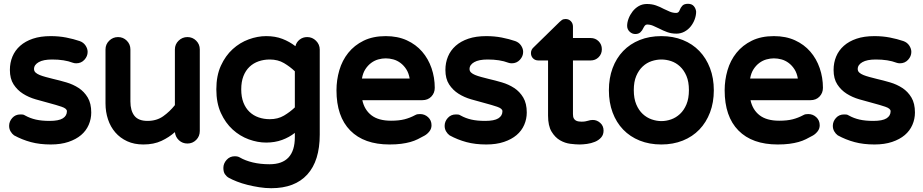

<svg xmlns="http://www.w3.org/2000/svg" viewBox="-20 -730 4853 1010"><path d="M28 -68Q28 -91 44.5 -109.5Q61 -128 87 -128Q94 -128 99.5 -127.5Q105 -127 113 -122Q138 -108 168.5 -101Q199 -94 241 -94Q289 -94 310.5 -107.5Q332 -121 332 -145Q332 -159 304 -168.5Q276 -178 238 -188Q204 -197 167.5 -207.5Q131 -218 101 -237Q71 -256 51.5 -286Q32 -316 32 -362Q32 -400 45.5 -432.5Q59 -465 86 -489Q113 -513 153 -526.5Q193 -540 247 -540Q290 -540 328.5 -532.5Q367 -525 399 -514Q419 -507 430 -490.5Q441 -474 441 -457Q441 -434 424 -415.5Q407 -397 381 -397Q371 -397 363 -400Q319 -417 254 -417Q208 -417 183.5 -403Q159 -389 159 -367Q159 -356 167 -348.5Q175 -341 188.5 -335.5Q202 -330 220.5 -325Q239 -320 259 -315Q294 -307 329.5 -296.5Q365 -286 394 -267Q423 -248 441.5 -217Q460 -186 460 -138Q460 -104 446.5 -73Q433 -42 406.5 -19.5Q380 3 340 16.5Q300 30 247 30Q189 30 142.5 17.5Q96 5 54 -18Q43 -26 35.5 -39Q28 -52 28 -68Z M535 -470Q535 -497 554.5 -516Q574 -535 601 -535Q628 -535 647 -516Q666 -497 666 -470V-196Q666 -148 687 -121Q708 -94 756 -94Q804 -94 838.5 -118.5Q873 -143 900 -177V-470Q900 -497 919.5 -516Q939 -535 966 -535Q993 -535 1012 -516Q1031 -497 1031 -470V-41Q1031 -13 1012 6Q993 25 966 25Q940 25 921.5 8Q903 -9 900 -35Q870 -8 829.5 11Q789 30 734 30Q686 30 649 13Q612 -4 586.5 -33.5Q561 -63 548 -102.5Q535 -142 535 -186Z M1118 -260Q1118 -332 1142 -384.5Q1166 -437 1204 -471.5Q1242 -506 1288.5 -523Q1335 -540 1380 -540Q1428 -540 1465.5 -525.5Q1503 -511 1534 -487Q1539 -508 1556 -521.5Q1573 -535 1596 -535Q1623 -535 1642.5 -515.5Q1662 -496 1662 -469V-22Q1662 116 1596.5 188Q1531 260 1407 260Q1376 260 1344 255Q1312 250 1282 242.5Q1252 235 1226.5 225Q1201 215 1183 205Q1171 198 1163 186Q1155 174 1155 153Q1155 130 1172 111Q1189 92 1215 92Q1231 92 1241 98Q1270 115 1310 124.5Q1350 134 1398 134Q1531 134 1531 -9V-31Q1502 -8 1464 6Q1426 20 1380 20Q1335 20 1288.5 3Q1242 -14 1204 -48.5Q1166 -83 1142 -135.5Q1118 -188 1118 -260ZM1399 -103Q1442 -103 1474 -122Q1506 -141 1531 -165V-355Q1506 -379 1474 -398Q1442 -417 1399 -417Q1368 -417 1340.5 -407.5Q1313 -398 1292.5 -378.5Q1272 -359 1260.5 -329.5Q1249 -300 1249 -260Q1249 -220 1260.5 -190.5Q1272 -161 1292.5 -141.5Q1313 -122 1340.5 -112.5Q1368 -103 1399 -103Z M1750 -255Q1750 -309 1765 -360.5Q1780 -412 1812 -452Q1844 -492 1893 -516Q1942 -540 2009 -540Q2072 -540 2120 -518Q2168 -496 2200.5 -458.5Q2233 -421 2250 -371.5Q2267 -322 2267 -268Q2267 -241 2249 -222Q2231 -203 2201 -203H1886Q1897 -152 1934 -123.5Q1971 -95 2037 -95Q2079 -95 2108 -102.5Q2137 -110 2163 -124Q2170 -128 2176 -129Q2182 -130 2190 -130Q2214 -130 2232 -113.5Q2250 -97 2250 -71Q2250 -53 2239 -39Q2228 -25 2214 -17Q2196 -7 2178 2Q2160 11 2138.5 17Q2117 23 2090.5 26.5Q2064 30 2029 30Q1895 30 1822.5 -43.5Q1750 -117 1750 -255ZM2135 -317Q2130 -346 2117 -366Q2104 -386 2086.5 -399Q2069 -412 2049 -417.5Q2029 -423 2009 -423Q1990 -423 1970 -417.5Q1950 -412 1932.5 -399Q1915 -386 1902 -366Q1889 -346 1884 -317Z M2319 -68Q2319 -91 2335.5 -109.5Q2352 -128 2378 -128Q2385 -128 2390.5 -127.5Q2396 -127 2404 -122Q2429 -108 2459.5 -101Q2490 -94 2532 -94Q2580 -94 2601.5 -107.5Q2623 -121 2623 -145Q2623 -159 2595 -168.5Q2567 -178 2529 -188Q2495 -197 2458.5 -207.5Q2422 -218 2392 -237Q2362 -256 2342.5 -286Q2323 -316 2323 -362Q2323 -400 2336.5 -432.5Q2350 -465 2377 -489Q2404 -513 2444 -526.5Q2484 -540 2538 -540Q2581 -540 2619.5 -532.5Q2658 -525 2690 -514Q2710 -507 2721 -490.5Q2732 -474 2732 -457Q2732 -434 2715 -415.5Q2698 -397 2672 -397Q2662 -397 2654 -400Q2610 -417 2545 -417Q2499 -417 2474.5 -403Q2450 -389 2450 -367Q2450 -356 2458 -348.5Q2466 -341 2479.5 -335.5Q2493 -330 2511.5 -325Q2530 -320 2550 -315Q2585 -307 2620.5 -296.5Q2656 -286 2685 -267Q2714 -248 2732.5 -217Q2751 -186 2751 -138Q2751 -104 2737.5 -73Q2724 -42 2697.5 -19.5Q2671 3 2631 16.5Q2591 30 2538 30Q2480 30 2433.5 17.5Q2387 5 2345 -18Q2334 -26 2326.5 -39Q2319 -52 2319 -68Z M2788 -482 2924 -615Q2928 -619 2935.5 -624.5Q2943 -630 2955 -630Q2972 -630 2983 -618.5Q2994 -607 2994 -590V-530H3087Q3112 -530 3129 -513Q3146 -496 3146 -471Q3146 -446 3129 -429Q3112 -412 3087 -412H2994V-130Q2994 -115 2998.5 -107Q3003 -99 3010 -95.5Q3017 -92 3025 -91Q3033 -90 3039 -90Q3051 -90 3059 -91.5Q3067 -93 3074 -95Q3085 -99 3099 -99Q3120 -99 3137.5 -83.5Q3155 -68 3155 -43Q3155 -21 3142 -6.5Q3129 8 3109.5 16Q3090 24 3068 27Q3046 30 3029 30Q3009 30 2980.5 26.5Q2952 23 2926 8Q2900 -7 2881.5 -37.5Q2863 -68 2863 -122V-412H2812Q2795 -412 2784 -423Q2773 -434 2773 -451Q2773 -469 2788 -482Z M3459 -540Q3521 -540 3572 -519.5Q3623 -499 3659 -461.5Q3695 -424 3715 -371.5Q3735 -319 3735 -255Q3735 -191 3715 -138.5Q3695 -86 3659 -48.5Q3623 -11 3572 9.5Q3521 30 3459 30Q3396 30 3345 9.5Q3294 -11 3258 -48.5Q3222 -86 3202.5 -138.5Q3183 -191 3183 -255Q3183 -319 3202.5 -371.5Q3222 -424 3258 -461.5Q3294 -499 3345 -519.5Q3396 -540 3459 -540ZM3314 -256Q3314 -212 3327 -181Q3340 -150 3361 -130.5Q3382 -111 3408 -102Q3434 -93 3459 -93Q3485 -93 3510.5 -102Q3536 -111 3557 -130.5Q3578 -150 3591 -181Q3604 -212 3604 -256Q3604 -300 3591 -330.5Q3578 -361 3557 -380.5Q3536 -400 3510.5 -408.5Q3485 -417 3459 -417Q3434 -417 3408 -408.5Q3382 -400 3361 -380.5Q3340 -361 3327 -330.5Q3314 -300 3314 -256ZM3279 -594Q3279 -612 3286.5 -632Q3294 -652 3307.5 -669.5Q3321 -687 3340 -698Q3359 -709 3383 -709Q3409 -709 3430.5 -701.5Q3452 -694 3472 -683Q3488 -675 3504 -668.5Q3520 -662 3537 -662Q3550 -662 3555 -676Q3560 -690 3569.5 -700Q3579 -710 3599 -710Q3619 -710 3629.5 -698Q3640 -686 3642 -669Q3642 -649 3634.5 -628.5Q3627 -608 3613.5 -591Q3600 -574 3580.5 -563.5Q3561 -553 3538 -553Q3512 -553 3490 -561Q3468 -569 3447 -580Q3431 -588 3415.5 -594.5Q3400 -601 3384 -601Q3377 -601 3372.5 -595.5Q3368 -590 3364 -582Q3359 -570 3349 -560.5Q3339 -551 3322 -551Q3305 -551 3292 -563.5Q3279 -576 3279 -594Z M3792 -255Q3792 -309 3807 -360.5Q3822 -412 3854 -452Q3886 -492 3935 -516Q3984 -540 4051 -540Q4114 -540 4162 -518Q4210 -496 4242.5 -458.5Q4275 -421 4292 -371.5Q4309 -322 4309 -268Q4309 -241 4291 -222Q4273 -203 4243 -203H3928Q3939 -152 3976 -123.5Q4013 -95 4079 -95Q4121 -95 4150 -102.5Q4179 -110 4205 -124Q4212 -128 4218 -129Q4224 -130 4232 -130Q4256 -130 4274 -113.5Q4292 -97 4292 -71Q4292 -53 4281 -39Q4270 -25 4256 -17Q4238 -7 4220 2Q4202 11 4180.5 17Q4159 23 4132.5 26.5Q4106 30 4071 30Q3937 30 3864.5 -43.5Q3792 -117 3792 -255ZM4177 -317Q4172 -346 4159 -366Q4146 -386 4128.5 -399Q4111 -412 4091 -417.5Q4071 -423 4051 -423Q4032 -423 4012 -417.5Q3992 -412 3974.5 -399Q3957 -386 3944 -366Q3931 -346 3926 -317Z M4361 -68Q4361 -91 4377.5 -109.5Q4394 -128 4420 -128Q4427 -128 4432.5 -127.5Q4438 -127 4446 -122Q4471 -108 4501.5 -101Q4532 -94 4574 -94Q4622 -94 4643.5 -107.5Q4665 -121 4665 -145Q4665 -159 4637 -168.5Q4609 -178 4571 -188Q4537 -197 4500.5 -207.5Q4464 -218 4434 -237Q4404 -256 4384.5 -286Q4365 -316 4365 -362Q4365 -400 4378.5 -432.5Q4392 -465 4419 -489Q4446 -513 4486 -526.5Q4526 -540 4580 -540Q4623 -540 4661.5 -532.5Q4700 -525 4732 -514Q4752 -507 4763 -490.5Q4774 -474 4774 -457Q4774 -434 4757 -415.5Q4740 -397 4714 -397Q4704 -397 4696 -400Q4652 -417 4587 -417Q4541 -417 4516.5 -403Q4492 -389 4492 -367Q4492 -356 4500 -348.5Q4508 -341 4521.5 -335.5Q4535 -330 4553.5 -325Q4572 -320 4592 -315Q4627 -307 4662.5 -296.5Q4698 -286 4727 -267Q4756 -248 4774.5 -217Q4793 -186 4793 -138Q4793 -104 4779.5 -73Q4766 -42 4739.5 -19.5Q4713 3 4673 16.5Q4633 30 4580 30Q4522 30 4475.5 17.5Q4429 5 4387 -18Q4376 -26 4368.5 -39Q4361 -52 4361 -68Z"/></svg>

Font: Varela Round Precious
Style: Bold
Weight: 700
Version: Version 1.000